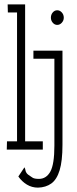

<svg xmlns="http://www.w3.org/2000/svg" viewBox="-20 -685 353 879"><path d="M11 0 12 -38H58V-628H16L15 -665H95V-38H176V0ZM242 -571Q230 -571 221.5 -581Q213 -591 213 -604Q213 -618 221.5 -628Q230 -638 242 -638Q254 -638 263 -628Q272 -618 272 -604Q272 -591 263 -581Q254 -571 242 -571ZM154 174Q126 174 103 160Q80 146 64 123L92 81Q96 89 96.5 94.5Q97 100 101.5 107Q106 114 124 125Q131 131 140 132.5Q149 134 158 134Q192 134 210.5 100.5Q229 67 229 -18V-416H133V-453H266V-22Q266 52 253 94.5Q240 137 215 155Q190 173 154 174Z"/></svg>

Font: Inconsolata ExtraCondensed Light
Style: Regular
Weight: 300
Width: 2
Monospace: yes
Designer: Raph Levien, Cyreal, Brenton Simpson
Foundry: Raph Levien, Cyreal, Google
Version: Version 3.100; ttfautohint (v1.8.4.7-5d5b)